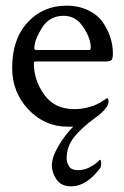

<svg xmlns="http://www.w3.org/2000/svg" viewBox="-20 -446 441 685"><path d="M207 -389.6Q156.2 -389.6 129.4 -346.2Q102.5 -302.7 102.5 -274.4Q102.5 -267.6 108.4 -267.6H298.8Q303.7 -267.6 303.7 -277.3Q303.7 -308.6 277.3 -349.1Q251 -389.6 207 -389.6ZM220.7 5.9Q139.6 5.9 81.5 -55.2Q23.4 -116.2 23.4 -204.1Q23.4 -306.6 78.6 -366.2Q133.8 -425.8 216.8 -425.8Q261.7 -425.8 295.9 -408.7Q330.1 -391.6 348.1 -364.7Q366.2 -337.9 374.5 -310.1Q382.8 -282.2 382.8 -254.9Q382.8 -235.4 377 -231Q371.1 -226.6 354.5 -226.6H108.4Q100.6 -226.6 100.6 -221.7Q100.6 -160.2 137.7 -108.4Q174.8 -56.6 245.1 -56.6Q265.6 -56.6 284.2 -60.5Q302.7 -64.5 315.9 -69.8Q329.1 -75.2 338.4 -80.6Q347.7 -85.9 354.5 -90.8L361.3 -95.7Q367.2 -95.7 367.2 -83Q367.2 -75.2 361.3 -65.4Q346.7 -43.9 319.3 -25.4Q267.6 12.7 242.7 45.4Q217.8 78.1 217.8 119.1Q217.8 134.8 226.6 147.9Q235.4 161.1 257.8 161.1Q279.3 161.1 297.9 151.9Q316.4 142.6 326.2 133.3Q335.9 124 336.9 124Q340.8 124 340.8 136.7Q340.8 149.4 336.9 154.3Q288.1 218.8 234.4 218.8Q198.2 218.8 181.6 194.3Q165 169.9 165 143.6Q165 115.2 188 75.7Q210.9 36.1 242.2 4.9L238.3 5.9Q234.4 5.9 229 5.9Q223.6 5.9 220.7 5.9Z"/></svg>

Font: Crimson Text
Style: Regular
Weight: 400
Version: Version 0.13